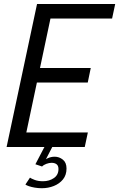

<svg xmlns="http://www.w3.org/2000/svg" viewBox="-20 -758 614 990"><path d="M202 -662.5 250.5 -711 180 -378 165 -407.5H448L432.5 -332.5H149.5L176.5 -362L105.5 -26.5L77 -75H433L417 0H14L171 -737.5H574L558 -662.5ZM262 50Q285 50 304 65Q323 80 323 111Q323 144.5 304.8 167Q286.5 189.5 257.5 201Q228.5 212.5 195.5 212.5Q177 212.5 159.5 209.5Q142 206.5 129 202Q116 197.5 111 193.5L134.5 158Q140.5 162.5 158.5 169.5Q176.5 176.5 201.5 176.5Q234 176.5 257.8 160.2Q281.5 144 281.5 113.5Q281.5 96.5 271.8 89Q262 81.5 246 81.5Q233.5 81.5 219.2 86.8Q205 92 197 100.5L162.5 89L209 0H249.5L207.5 81L200.5 78Q206.5 67.5 224.2 58.8Q242 50 262 50Z"/></svg>

Font: Epilogue
Style: Italic
Weight: 400
Italic angle: -12°
Designer: Tyler Finck
Foundry: Etcetera Type Co
Version: Version 2.112